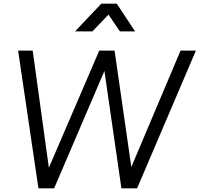

<svg xmlns="http://www.w3.org/2000/svg" viewBox="-20 -1019 1080 1039"><path d="M188 0 78 -745H157L249 -78H230L517 -745H600L696 -78H675L957 -745H1040L722 0H637L540 -670H560L273 0ZM386 -849 528 -999H612L711 -849H629L567 -940L480 -849Z"/></svg>

Font: Plus Jakarta Sans
Style: Italic
Weight: 400
Italic angle: -8°
Designer: Gumpita Rahayu
Foundry: Tokotype
Version: Version 2.006